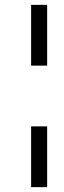

<svg xmlns="http://www.w3.org/2000/svg" viewBox="-20 -681 262 790"><path d="M108 89V-161H174V89ZM108 -411V-661H174V-411Z"/></svg>

Font: Justus
Style: Italic
Weight: 400
Italic angle: -12°
Version: Version 001.001